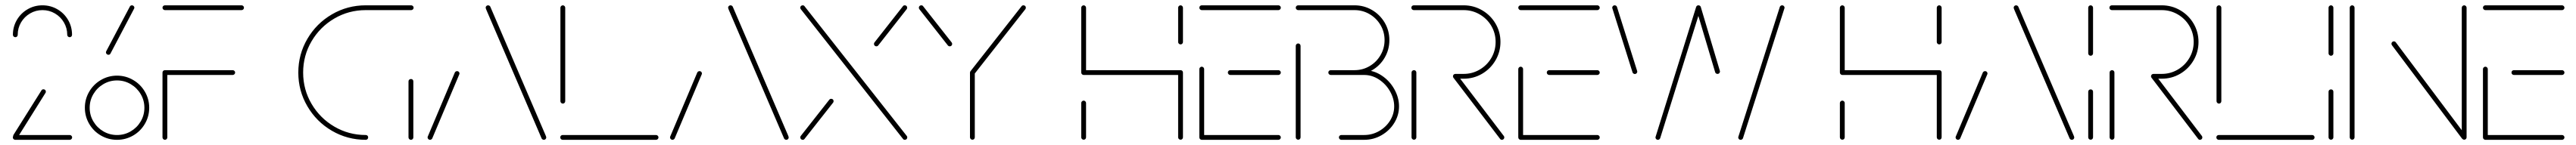

<svg xmlns="http://www.w3.org/2000/svg" viewBox="-20 -539 9906 559"><path d="M29.3 -9.3Q29.3 -13.3 32 -15.9Q34.8 -18.5 38.5 -18.5H248.1Q251.9 -18.5 254.6 -15.7Q257.4 -13 257.4 -9.3Q257.4 -5.6 254.6 -2.8Q251.9 0 248.1 0H38.5Q34.8 0 32 -2.8Q29.3 -5.6 29.3 -9.3ZM40 -5.2Q36.3 -5.2 33.5 -8Q30.7 -10.7 30.7 -14.4Q30.7 -17.8 32.2 -19.6L139.3 -190.4Q141.9 -194.8 147 -194.8Q151.1 -194.8 153.7 -192.2Q156.3 -189.6 156.3 -185.6Q156.3 -182.6 154.8 -180.7L47.8 -9.3Q44.4 -5.2 40 -5.2ZM38.9 -395.6Q35.2 -395.6 32.4 -398.3Q29.6 -401.1 29.6 -404.8Q29.6 -435.9 44.8 -462Q60 -488.1 86.1 -503.3Q112.2 -518.5 143.3 -518.5Q174.4 -518.5 200.6 -503.3Q226.7 -488.1 241.9 -462Q257 -435.9 257 -404.8Q257 -401.1 254.4 -398.3Q251.9 -395.6 247.8 -395.6Q244.1 -395.6 241.3 -398.3Q238.5 -401.1 238.5 -404.8Q238.5 -430.7 225.7 -452.6Q213 -474.4 191.1 -487.2Q169.3 -500 143.3 -500Q117.4 -500 95.6 -487.2Q73.7 -474.4 60.9 -452.6Q48.1 -430.7 48.1 -404.8Q48.1 -401.1 45.6 -398.3Q43 -395.6 38.9 -395.6Z M535.2 -123.7Q535.2 -152.2 520.9 -176.3Q506.7 -200.4 482.6 -214.6Q458.5 -228.9 430 -228.9Q401.5 -228.9 377.4 -214.6Q353.3 -200.4 339.1 -176.3Q324.8 -152.2 324.8 -123.7Q324.8 -94.8 339.1 -70.7Q353.3 -46.7 377.4 -32.6Q401.5 -18.5 430 -18.5Q458.5 -18.5 482.6 -32.6Q506.7 -46.7 520.9 -70.7Q535.2 -94.8 535.2 -123.7ZM306.3 -123.7Q306.3 -157 323 -185.6Q339.6 -214.1 368.1 -230.7Q396.7 -247.4 430 -247.4Q463.3 -247.4 491.9 -230.7Q520.4 -214.1 537 -185.6Q553.7 -157 553.7 -123.7Q553.7 -90 537 -61.5Q520.4 -33 491.9 -16.5Q463.3 0 430 0Q396.7 0 368.1 -16.5Q339.6 -33 323 -61.5Q306.3 -90 306.3 -123.7ZM487.4 -518.5Q491.1 -518.5 493.9 -515.7Q496.7 -513 496.7 -509.3Q496.7 -507.8 495.2 -504.8L404.8 -332.6Q402.6 -327.8 396.7 -327.8Q393 -327.8 390.2 -330.6Q387.4 -333.3 387.4 -337Q387.4 -339.3 388.5 -341.5L479.3 -513.7Q481.9 -518.5 487.4 -518.5Z M623.3 -259.3V-9.3Q623.3 -5.6 620.7 -2.8Q618.1 0 614.1 0Q610.4 0 607.6 -2.8Q604.8 -5.6 604.8 -9.3V-259.3ZM884.1 -259.3Q884.1 -255.6 881.3 -252.8Q878.5 -250 874.8 -250H614.1Q610.4 -250 607.6 -252.8Q604.8 -255.6 604.8 -259.3Q604.8 -263.3 607.6 -265.9Q610.4 -268.5 614.1 -268.5H874.8Q878.5 -268.5 881.3 -265.7Q884.1 -263 884.1 -259.3ZM604.8 -509.3Q604.8 -513.3 607.6 -515.9Q610.4 -518.5 614.1 -518.5H908.9Q912.6 -518.5 915.4 -515.7Q918.1 -513 918.1 -509.3Q918.1 -505.6 915.4 -502.8Q912.6 -500 908.9 -500H614.1Q610.4 -500 607.6 -502.8Q604.8 -505.6 604.8 -509.3Z M1395.6 -9.3Q1395.6 -5.6 1393 -2.8Q1390.4 0 1386.3 0Q1315.9 0 1256.3 -34.8Q1196.7 -69.6 1161.9 -129.3Q1127 -188.9 1127 -259.3Q1127 -329.6 1161.9 -389.3Q1196.7 -448.9 1256.3 -483.7Q1315.9 -518.5 1386.3 -518.5H1561.1Q1564.8 -518.5 1567.6 -515.7Q1570.4 -513 1570.4 -509.3Q1570.4 -505.6 1567.6 -502.8Q1564.8 -500 1561.1 -500H1386.3Q1320.7 -500 1265.6 -467.6Q1210.4 -435.2 1178 -380Q1145.6 -324.8 1145.6 -259.3Q1145.6 -193.7 1178 -138.5Q1210.4 -83.3 1265.6 -50.9Q1320.7 -18.5 1386.3 -18.5Q1390.4 -18.5 1393 -15.9Q1395.6 -13.3 1395.6 -9.3ZM1560 0Q1556.3 0 1553.5 -2.8Q1550.7 -5.6 1550.7 -9.3V-225.2Q1550.7 -229.3 1553.5 -231.9Q1556.3 -234.4 1560 -234.4Q1564.1 -234.4 1566.7 -231.9Q1569.3 -229.3 1569.3 -225.2V-9.3Q1569.3 -5.6 1566.7 -2.8Q1564.1 0 1560 0Z M1633.3 0Q1629.6 0 1626.9 -2.8Q1624.1 -5.6 1624.1 -9.3Q1624.1 -11.5 1624.8 -12.6L1728.9 -259.6Q1730 -261.9 1732.4 -263.3Q1734.8 -264.8 1737.4 -264.8Q1741.5 -264.8 1744.1 -262.2Q1746.7 -259.6 1746.7 -255.6Q1746.7 -253.3 1745.9 -252.2L1641.9 -5.2Q1640.7 -3 1638.3 -1.5Q1635.9 0 1633.3 0ZM2080.4 -9.3Q2080.4 -5.6 2077.8 -2.8Q2075.2 0 2071.1 0Q2068.5 0 2066.1 -1.5Q2063.7 -3 2062.6 -5.2L1850 -501.1Q1847.4 -507.8 1847.4 -509.3Q1847.4 -513.3 1850.2 -515.9Q1853 -518.5 1856.7 -518.5Q1859.3 -518.5 1861.7 -517Q1864.1 -515.6 1865.2 -513.3L2077.8 -17.4Q2080.4 -11.1 2080.4 -9.3Z M2511.9 -9.3Q2511.9 -5.6 2509.1 -2.8Q2506.3 0 2502.6 0H2143.3Q2139.6 0 2136.9 -2.8Q2134.1 -5.6 2134.1 -9.3Q2134.1 -13.3 2136.9 -15.9Q2139.6 -18.5 2143.3 -18.5H2502.6Q2506.3 -18.5 2509.1 -15.7Q2511.9 -13 2511.9 -9.3ZM2144.1 -139.6Q2140.4 -139.6 2137.6 -142.4Q2134.8 -145.2 2134.8 -148.9V-509.3Q2134.8 -513 2137.6 -515.7Q2140.4 -518.5 2144.1 -518.5Q2147.8 -518.5 2150.6 -515.7Q2153.3 -513 2153.3 -509.3V-148.9Q2153.3 -145.2 2150.7 -142.4Q2148.1 -139.6 2144.1 -139.6Z M2565.6 0Q2561.9 0 2559.1 -2.8Q2556.3 -5.6 2556.3 -9.3Q2556.3 -11.5 2557 -12.6L2661.1 -259.6Q2662.2 -261.9 2664.6 -263.3Q2667 -264.8 2669.6 -264.8Q2673.7 -264.8 2676.3 -262.2Q2678.9 -259.6 2678.9 -255.6Q2678.9 -253.3 2678.1 -252.2L2574.1 -5.2Q2573 -3 2570.6 -1.5Q2568.1 0 2565.6 0ZM3012.6 -9.3Q3012.6 -5.6 3010 -2.8Q3007.4 0 3003.3 0Q3000.7 0 2998.3 -1.5Q2995.9 -3 2994.8 -5.2L2782.2 -501.1Q2779.6 -507.8 2779.6 -509.3Q2779.6 -513.3 2782.4 -515.9Q2785.2 -518.5 2788.9 -518.5Q2791.5 -518.5 2793.9 -517Q2796.3 -515.6 2797.4 -513.3L3010 -17.4Q3012.6 -11.1 3012.6 -9.3Z M3175.9 -158.1Q3180 -158.1 3182.6 -155.6Q3185.2 -153 3185.2 -148.9Q3185.2 -145.9 3183.3 -143.3L3073.3 -3.3Q3071.1 0 3066.3 0Q3062.6 0 3059.8 -2.8Q3057 -5.6 3057 -9.3Q3057 -12.2 3058.9 -14.8L3168.5 -154.4Q3171.5 -158.1 3175.9 -158.1ZM3057 -509.3Q3057 -513.3 3059.8 -515.9Q3062.6 -518.5 3066.3 -518.5Q3071.1 -518.5 3073.3 -515.2L3466.3 -15.2Q3468.5 -12.6 3468.5 -9.3Q3468.5 -5.6 3465.9 -2.8Q3463.3 0 3459.3 0Q3454.4 0 3452.2 -3.3L3059.3 -503.3Q3057 -506.3 3057 -509.3ZM3458.9 -518.5Q3463 -518.5 3465.6 -515.9Q3468.1 -513.3 3468.1 -509.3Q3468.1 -506.3 3466.3 -503.7L3357 -364.1Q3354.1 -360.4 3349.6 -360.4Q3345.9 -360.4 3343.1 -363.1Q3340.4 -365.9 3340.4 -369.6Q3340.4 -372.6 3342.2 -375.2L3451.9 -515.2Q3454.1 -518.5 3458.9 -518.5Z M3718.9 -267.4Q3722.6 -267.4 3725.4 -264.6Q3728.1 -261.9 3728.1 -258.1V-9.6Q3728.1 -5.9 3725.6 -3.1Q3723 -0.4 3718.9 -0.4Q3715.2 -0.4 3712.4 -3.1Q3709.6 -5.9 3709.6 -9.6V-258.1Q3709.6 -261.9 3712.4 -264.6Q3715.2 -267.4 3718.9 -267.4ZM3641.1 -369.6Q3641.1 -365.9 3638.5 -363.1Q3635.9 -360.4 3631.9 -360.4Q3627.4 -360.4 3624.4 -364.1L3514.8 -503.7Q3513 -506.3 3513 -509.3Q3513 -513.3 3515.7 -515.9Q3518.5 -518.5 3522.2 -518.5Q3527 -518.5 3529.3 -515.2L3639.3 -375.2Q3641.1 -372.6 3641.1 -369.6ZM3915.2 -518.5Q3919.3 -518.5 3921.9 -515.9Q3924.4 -513.3 3924.4 -509.3Q3924.4 -506.3 3922.6 -503.7L3726.3 -253.3Q3723.3 -249.6 3718.9 -249.6Q3715.2 -249.6 3712.4 -252.4Q3709.6 -255.2 3709.6 -258.9Q3709.6 -261.9 3711.5 -264.4L3908.1 -515.2Q3910.4 -518.5 3915.2 -518.5Z M4146.7 -0.4Q4143 -0.4 4140.2 -3.1Q4137.4 -5.9 4137.4 -9.6V-141.9Q4137.4 -145.6 4140.2 -148.3Q4143 -151.1 4146.7 -151.1Q4150.4 -151.1 4153.1 -148.3Q4155.9 -145.6 4155.9 -141.9V-9.6Q4155.9 -5.9 4153.3 -3.1Q4150.7 -0.4 4146.7 -0.4ZM4146.7 -518.5Q4150.4 -518.5 4153.1 -515.7Q4155.9 -513 4155.9 -509.3V-259.3Q4155.9 -255.6 4153.3 -252.8Q4150.7 -250 4146.7 -250Q4143 -250 4140.2 -252.8Q4137.4 -255.6 4137.4 -259.3V-509.3Q4137.4 -513 4140.2 -515.7Q4143 -518.5 4146.7 -518.5ZM4519.3 -250H4146.7V-268.5H4519.3ZM4519.3 -268.5Q4523.3 -268.5 4525.9 -265.9Q4528.5 -263.3 4528.5 -259.3V-9.6Q4528.5 -5.9 4525.9 -3.1Q4523.3 -0.4 4519.3 -0.4Q4515.6 -0.4 4512.8 -3.1Q4510 -5.9 4510 -9.6V-259.3Q4510 -263.3 4512.8 -265.9Q4515.6 -268.5 4519.3 -268.5ZM4519.3 -367.8Q4515.6 -367.8 4512.8 -370.6Q4510 -373.3 4510 -377V-509.3Q4510 -513 4512.8 -515.7Q4515.6 -518.5 4519.3 -518.5Q4523 -518.5 4525.7 -515.7Q4528.5 -513 4528.5 -509.3V-377Q4528.5 -373.3 4525.9 -370.6Q4523.3 -367.8 4519.3 -367.8Z M4591.5 -10.4V-272.6Q4591.5 -276.3 4594.3 -279.1Q4597 -281.9 4600.7 -281.9Q4604.4 -281.9 4607.2 -279.1Q4610 -276.3 4610 -272.6V-10.4ZM4904.8 -9.3Q4904.8 -5.6 4902 -2.8Q4899.3 0 4895.6 0H4600.7Q4597 0 4594.3 -2.8Q4591.5 -5.6 4591.5 -9.3Q4591.5 -13.3 4594.3 -15.9Q4597 -18.5 4600.7 -18.5H4895.6Q4899.3 -18.5 4902 -15.7Q4904.8 -13 4904.8 -9.3ZM4701.1 -259.3Q4701.1 -263.3 4703.9 -265.9Q4706.7 -268.5 4710.4 -268.5H4895.6Q4899.3 -268.5 4902 -265.7Q4904.8 -263 4904.8 -259.3Q4904.8 -255.6 4902 -252.8Q4899.3 -250 4895.6 -250H4710.4Q4706.7 -250 4703.9 -252.8Q4701.1 -255.6 4701.1 -259.3ZM4591.5 -509.3Q4591.5 -513.3 4594.3 -515.9Q4597 -518.5 4600.7 -518.5H4895.6Q4899.3 -518.5 4902 -515.7Q4904.8 -513 4904.8 -509.3Q4904.8 -505.6 4902 -502.8Q4899.3 -500 4895.6 -500H4600.7Q4597 -500 4594.3 -502.8Q4591.5 -505.6 4591.5 -509.3Z M4971.5 -0.4Q4967.8 -0.4 4965 -3.1Q4962.2 -5.9 4962.2 -9.6V-362.2Q4962.2 -365.9 4965 -368.7Q4967.8 -371.5 4971.5 -371.5Q4975.2 -371.5 4978 -368.7Q4980.7 -365.9 4980.7 -362.2V-9.6Q4980.7 -5.9 4978.1 -3.1Q4975.6 -0.4 4971.5 -0.4ZM5158.5 -268.5H5225.2Q5261.5 -268.5 5292.2 -248.1Q5323 -227.8 5341.1 -195.4Q5359.3 -163 5359.3 -128.9Q5359.3 -94.8 5341.1 -65.2Q5323 -35.6 5292.2 -17.8Q5261.5 0 5225.2 0H5137.4Q5133.7 0 5130.9 -2.8Q5128.1 -5.6 5128.1 -9.3Q5128.1 -13.3 5130.9 -15.9Q5133.7 -18.5 5137.4 -18.5H5225.2Q5256.3 -18.5 5283 -33.9Q5309.6 -49.3 5325.2 -74.6Q5340.7 -100 5340.7 -128.9Q5340.7 -158.1 5325 -186.3Q5309.3 -214.4 5282.6 -232.2Q5255.9 -250 5225.2 -250H5158.5ZM5087.4 -259.3Q5087.4 -263.3 5090.2 -265.9Q5093 -268.5 5096.7 -268.5H5188.1Q5219.6 -268.5 5246.1 -284.1Q5272.6 -299.6 5288.1 -326.3Q5303.7 -353 5303.7 -384.4Q5303.7 -415.9 5288.1 -442.4Q5272.6 -468.9 5246.1 -484.4Q5219.6 -500 5188.1 -500H4971.5Q4967.8 -500 4965 -502.8Q4962.2 -505.6 4962.2 -509.3Q4962.2 -513.3 4965 -515.9Q4967.8 -518.5 4971.5 -518.5H5188.1Q5224.4 -518.5 5255.2 -500.6Q5285.9 -482.6 5304.1 -451.9Q5322.2 -421.1 5322.2 -384.4Q5322.2 -347.8 5304.3 -316.9Q5286.3 -285.9 5255.4 -268Q5224.4 -250 5188.1 -250H5096.7Q5093 -250 5090.2 -252.8Q5087.4 -255.6 5087.4 -259.3Z M5416.7 -0.4Q5413 -0.4 5410.2 -3.1Q5407.4 -5.9 5407.4 -9.6V-259.3Q5407.4 -263.3 5410.2 -265.9Q5413 -268.5 5416.7 -268.5Q5420.7 -268.5 5423.3 -265.9Q5425.9 -263.3 5425.9 -259.3V-9.6Q5425.9 -5.9 5423.3 -3.1Q5420.7 -0.4 5416.7 -0.4ZM5764.1 -9.3Q5764.1 -5.6 5761.5 -2.8Q5758.9 0 5754.8 0Q5750.4 0 5747.8 -3.7L5568.5 -239.3Q5566.7 -241.9 5566.7 -244.8Q5566.7 -248.9 5569.4 -251.5Q5572.2 -254.1 5575.9 -254.1Q5580.4 -254.1 5583.3 -250.4L5762.2 -14.8Q5764.1 -12.2 5764.1 -9.3ZM5566.7 -244.8Q5566.7 -248.9 5569.4 -251.5Q5572.2 -254.1 5575.9 -254.1H5607.8Q5641.1 -254.1 5669.4 -270.7Q5697.8 -287.4 5714.3 -315.7Q5730.7 -344.1 5730.7 -377.4Q5730.7 -410.7 5714.3 -438.9Q5697.8 -467 5669.4 -483.5Q5641.1 -500 5607.8 -500H5415.9Q5412.2 -500 5409.4 -502.8Q5406.7 -505.6 5406.7 -509.3Q5406.7 -513.3 5409.4 -515.9Q5412.2 -518.5 5415.9 -518.5H5607.8Q5645.9 -518.5 5678.5 -499.6Q5711.1 -480.7 5730.2 -448.3Q5749.3 -415.9 5749.3 -377.4Q5749.3 -338.9 5730.2 -306.3Q5711.1 -273.7 5678.7 -254.6Q5646.3 -235.6 5607.8 -235.6H5575.9Q5572.2 -235.6 5569.4 -238.3Q5566.7 -241.1 5566.7 -244.8Z M5817.8 -10.4V-272.6Q5817.8 -276.3 5820.6 -279.1Q5823.3 -281.9 5827 -281.9Q5830.7 -281.9 5833.5 -279.1Q5836.3 -276.3 5836.3 -272.6V-10.4ZM6131.1 -9.3Q6131.1 -5.6 6128.3 -2.8Q6125.6 0 6121.9 0H5827Q5823.3 0 5820.6 -2.8Q5817.8 -5.6 5817.8 -9.3Q5817.8 -13.3 5820.6 -15.9Q5823.3 -18.5 5827 -18.5H6121.9Q6125.6 -18.5 6128.3 -15.7Q6131.1 -13 6131.1 -9.3ZM5927.4 -259.3Q5927.4 -263.3 5930.2 -265.9Q5933 -268.5 5936.7 -268.5H6121.9Q6125.6 -268.5 6128.3 -265.7Q6131.1 -263 6131.1 -259.3Q6131.1 -255.6 6128.3 -252.8Q6125.6 -250 6121.9 -250H5936.7Q5933 -250 5930.2 -252.8Q5927.4 -255.6 5927.4 -259.3ZM5817.8 -509.3Q5817.8 -513.3 5820.6 -515.9Q5823.3 -518.5 5827 -518.5H6121.9Q6125.6 -518.5 6128.3 -515.7Q6131.1 -513 6131.1 -509.3Q6131.1 -505.6 6128.3 -502.8Q6125.6 -500 6121.9 -500H5827Q5823.3 -500 5820.6 -502.8Q5817.8 -505.6 5817.8 -509.3Z M6664.1 -11.9 6823.3 -511.9Q6824.1 -514.8 6826.7 -516.7Q6829.3 -518.5 6832.2 -518.5Q6837 -518.5 6839.8 -514.6Q6842.6 -510.7 6841.1 -506.7L6681.9 -6.7Q6681.1 -3.7 6678.5 -1.9Q6675.9 0 6673 0Q6668.1 0 6665.4 -3.9Q6662.6 -7.8 6664.1 -11.9ZM6257 -260.4 6179.6 -506.7Q6178.1 -510.7 6180.9 -514.6Q6183.7 -518.5 6188.5 -518.5Q6191.5 -518.5 6194.1 -516.7Q6196.7 -514.8 6197.4 -511.9L6274.8 -265.6Q6276.3 -261.5 6273.5 -257.6Q6270.7 -253.7 6265.9 -253.7Q6263 -253.7 6260.4 -255.6Q6257.8 -257.4 6257 -260.4ZM6345.9 -11.9 6501.5 -511.5Q6502.2 -514.4 6504.8 -516.5Q6507.4 -518.5 6510.4 -518.5Q6515.2 -518.5 6518 -514.6Q6520.7 -510.7 6519.3 -506.7L6363.7 -7Q6363 -4.1 6360.4 -2Q6357.8 0 6354.8 0Q6350 0 6347.2 -3.9Q6344.4 -7.8 6345.9 -11.9ZM6574.8 -260.7 6501.5 -507Q6500.4 -511.1 6503.1 -514.8Q6505.9 -518.5 6510.4 -518.5Q6513.7 -518.5 6516.3 -516.7Q6518.9 -514.8 6519.6 -511.9L6593 -265.6Q6594.1 -261.5 6591.3 -257.8Q6588.5 -254.1 6584.1 -254.1Q6580.7 -254.1 6578.1 -255.9Q6575.6 -257.8 6574.8 -260.7Z M7063.7 -0.4Q7060 -0.4 7057.2 -3.1Q7054.4 -5.9 7054.4 -9.6V-141.9Q7054.4 -145.6 7057.2 -148.3Q7060 -151.1 7063.7 -151.1Q7067.4 -151.1 7070.2 -148.3Q7073 -145.6 7073 -141.9V-9.6Q7073 -5.9 7070.4 -3.1Q7067.8 -0.4 7063.7 -0.4ZM7063.7 -518.5Q7067.4 -518.5 7070.2 -515.7Q7073 -513 7073 -509.3V-259.3Q7073 -255.6 7070.4 -252.8Q7067.8 -250 7063.7 -250Q7060 -250 7057.2 -252.8Q7054.4 -255.6 7054.4 -259.3V-509.3Q7054.4 -513 7057.2 -515.7Q7060 -518.5 7063.7 -518.5ZM7436.3 -250H7063.7V-268.5H7436.3ZM7436.3 -268.5Q7440.4 -268.5 7443 -265.9Q7445.6 -263.3 7445.6 -259.3V-9.6Q7445.6 -5.9 7443 -3.1Q7440.4 -0.4 7436.3 -0.4Q7432.6 -0.4 7429.8 -3.1Q7427 -5.9 7427 -9.6V-259.3Q7427 -263.3 7429.8 -265.9Q7432.6 -268.5 7436.3 -268.5ZM7436.3 -367.8Q7432.6 -367.8 7429.8 -370.6Q7427 -373.3 7427 -377V-509.3Q7427 -513 7429.8 -515.7Q7432.6 -518.5 7436.3 -518.5Q7440 -518.5 7442.8 -515.7Q7445.6 -513 7445.6 -509.3V-377Q7445.6 -373.3 7443 -370.6Q7440.4 -367.8 7436.3 -367.8Z M7508.5 0Q7504.8 0 7502 -2.8Q7499.3 -5.6 7499.3 -9.3Q7499.3 -11.5 7500 -12.6L7604.1 -259.6Q7605.2 -261.9 7607.6 -263.3Q7610 -264.8 7612.6 -264.8Q7616.7 -264.8 7619.3 -262.2Q7621.9 -259.6 7621.9 -255.6Q7621.9 -253.3 7621.1 -252.2L7517 -5.2Q7515.9 -3 7513.5 -1.5Q7511.1 0 7508.5 0ZM7955.6 -9.3Q7955.6 -5.6 7953 -2.8Q7950.4 0 7946.3 0Q7943.7 0 7941.3 -1.5Q7938.9 -3 7937.8 -5.2L7725.2 -501.1Q7722.6 -507.8 7722.6 -509.3Q7722.6 -513.3 7725.4 -515.9Q7728.1 -518.5 7731.9 -518.5Q7734.4 -518.5 7736.9 -517Q7739.3 -515.6 7740.4 -513.3L7953 -17.4Q7955.6 -11.1 7955.6 -9.3Z M8018.5 -0.4Q8014.8 -0.4 8012 -3.1Q8009.3 -5.9 8009.3 -9.6V-185.2Q8009.3 -189.3 8012 -191.9Q8014.8 -194.4 8018.5 -194.4Q8022.6 -194.4 8025.2 -191.9Q8027.8 -189.3 8027.8 -185.2V-9.6Q8027.8 -5.9 8025.2 -3.1Q8022.6 -0.4 8018.5 -0.4ZM8018.5 -324.1Q8014.8 -324.1 8012 -326.9Q8009.3 -329.6 8009.3 -333.3V-509.3Q8009.3 -513 8012 -515.7Q8014.8 -518.5 8018.5 -518.5Q8022.2 -518.5 8025 -515.7Q8027.8 -513 8027.8 -509.3V-333.3Q8027.8 -329.6 8025.2 -326.9Q8022.6 -324.1 8018.5 -324.1Z M8100.7 -0.4Q8097 -0.4 8094.3 -3.1Q8091.5 -5.9 8091.5 -9.6V-259.3Q8091.5 -263.3 8094.3 -265.9Q8097 -268.5 8100.7 -268.5Q8104.8 -268.5 8107.4 -265.9Q8110 -263.3 8110 -259.3V-9.6Q8110 -5.9 8107.4 -3.1Q8104.8 -0.4 8100.7 -0.4ZM8448.1 -9.3Q8448.1 -5.6 8445.6 -2.8Q8443 0 8438.9 0Q8434.4 0 8431.9 -3.7L8252.6 -239.3Q8250.7 -241.9 8250.7 -244.8Q8250.7 -248.9 8253.5 -251.5Q8256.3 -254.1 8260 -254.1Q8264.4 -254.1 8267.4 -250.4L8446.3 -14.8Q8448.1 -12.2 8448.1 -9.3ZM8250.7 -244.8Q8250.7 -248.9 8253.5 -251.5Q8256.3 -254.1 8260 -254.1H8291.9Q8325.2 -254.1 8353.5 -270.7Q8381.9 -287.4 8398.3 -315.7Q8414.8 -344.1 8414.8 -377.4Q8414.8 -410.7 8398.3 -438.9Q8381.9 -467 8353.5 -483.5Q8325.2 -500 8291.9 -500H8100Q8096.3 -500 8093.5 -502.8Q8090.7 -505.6 8090.7 -509.3Q8090.7 -513.3 8093.5 -515.9Q8096.3 -518.5 8100 -518.5H8291.9Q8330 -518.5 8362.6 -499.6Q8395.2 -480.7 8414.3 -448.3Q8433.3 -415.9 8433.3 -377.4Q8433.3 -338.9 8414.3 -306.3Q8395.2 -273.7 8362.8 -254.6Q8330.4 -235.6 8291.9 -235.6H8260Q8256.3 -235.6 8253.5 -238.3Q8250.7 -241.1 8250.7 -244.8Z M8879.6 -9.3Q8879.6 -5.6 8876.9 -2.8Q8874.1 0 8870.4 0H8511.1Q8507.4 0 8504.6 -2.8Q8501.9 -5.6 8501.9 -9.3Q8501.9 -13.3 8504.6 -15.9Q8507.4 -18.5 8511.1 -18.5H8870.4Q8874.1 -18.5 8876.9 -15.7Q8879.6 -13 8879.6 -9.3ZM8511.9 -139.6Q8508.1 -139.6 8505.4 -142.4Q8502.6 -145.2 8502.6 -148.9V-509.3Q8502.6 -513 8505.4 -515.7Q8508.1 -518.5 8511.9 -518.5Q8515.6 -518.5 8518.3 -515.7Q8521.1 -513 8521.1 -509.3V-148.9Q8521.1 -145.2 8518.5 -142.4Q8515.9 -139.6 8511.9 -139.6Z M8942.6 -0.4Q8938.9 -0.4 8936.1 -3.1Q8933.3 -5.9 8933.3 -9.6V-185.2Q8933.3 -189.3 8936.1 -191.9Q8938.9 -194.4 8942.6 -194.4Q8946.7 -194.4 8949.3 -191.9Q8951.9 -189.3 8951.9 -185.2V-9.6Q8951.9 -5.9 8949.3 -3.1Q8946.7 -0.4 8942.6 -0.4ZM8942.6 -324.1Q8938.9 -324.1 8936.1 -326.9Q8933.3 -329.6 8933.3 -333.3V-509.3Q8933.3 -513 8936.1 -515.7Q8938.9 -518.5 8942.6 -518.5Q8946.3 -518.5 8949.1 -515.7Q8951.9 -513 8951.9 -509.3V-333.3Q8951.9 -329.6 8949.3 -326.9Q8946.7 -324.1 8942.6 -324.1Z M9024.1 -0.4Q9020.4 -0.4 9017.6 -3.1Q9014.8 -5.9 9014.8 -9.6V-509.3Q9014.8 -513 9017.6 -515.7Q9020.4 -518.5 9024.1 -518.5Q9027.8 -518.5 9030.6 -515.7Q9033.3 -513 9033.3 -509.3V-9.6Q9033.3 -5.9 9030.7 -3.1Q9028.1 -0.4 9024.1 -0.4ZM9175.2 -370.4Q9175.2 -374.4 9178 -377Q9180.7 -379.6 9184.4 -379.6Q9188.9 -379.6 9191.9 -375.9L9461.9 -15.2L9447 -4.1L9177 -364.8Q9175.2 -367.4 9175.2 -370.4ZM9454.8 -0.4Q9451.1 -0.4 9448.3 -3.1Q9445.6 -5.9 9445.6 -9.6V-509.3Q9445.6 -513 9448.3 -515.7Q9451.1 -518.5 9454.8 -518.5Q9458.5 -518.5 9461.3 -515.7Q9464.1 -513 9464.1 -509.3V-9.6Q9464.1 -5.9 9461.5 -3.1Q9458.9 -0.4 9454.8 -0.4Z M9527 -10.4V-272.6Q9527 -276.3 9529.8 -279.1Q9532.6 -281.9 9536.3 -281.9Q9540 -281.9 9542.8 -279.1Q9545.6 -276.3 9545.6 -272.6V-10.4ZM9840.4 -9.3Q9840.4 -5.6 9837.6 -2.8Q9834.8 0 9831.1 0H9536.3Q9532.6 0 9529.8 -2.8Q9527 -5.6 9527 -9.3Q9527 -13.3 9529.8 -15.9Q9532.6 -18.5 9536.3 -18.5H9831.1Q9834.8 -18.5 9837.6 -15.7Q9840.4 -13 9840.4 -9.3ZM9636.7 -259.3Q9636.7 -263.3 9639.4 -265.9Q9642.2 -268.5 9645.9 -268.5H9831.1Q9834.8 -268.5 9837.6 -265.7Q9840.4 -263 9840.4 -259.3Q9840.4 -255.6 9837.6 -252.8Q9834.8 -250 9831.1 -250H9645.9Q9642.2 -250 9639.4 -252.8Q9636.7 -255.6 9636.7 -259.3ZM9527 -509.3Q9527 -513.3 9529.8 -515.9Q9532.6 -518.5 9536.3 -518.5H9831.1Q9834.8 -518.5 9837.6 -515.7Q9840.4 -513 9840.4 -509.3Q9840.4 -505.6 9837.6 -502.8Q9834.8 -500 9831.1 -500H9536.3Q9532.6 -500 9529.8 -502.8Q9527 -505.6 9527 -509.3Z"/></svg>

Font: 26F Galaxy Hebrew Hairline
Style: Regular
Weight: 50
Designer: C₂₉H₂₅N₃O₅
Version: Version 1.000